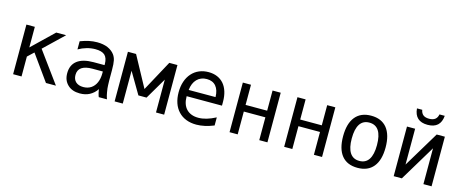

<svg xmlns="http://www.w3.org/2000/svg" viewBox="-43 -1396 4901 2044"><g transform="rotate(15 2408.0 -373.5)"><path d="M208 0V-219.2L274.9 -282.2L477.1 0H586.9L337.9 -340.8L553.2 -546.9H443.8L208 -319.8V-546.9H115.2V0Z M958 -9.3Q981.4 -21.5 1002.9 -40.8Q1024.4 -60.1 1038.1 -83Q1041 -63 1045.9 -42.5Q1052.7 -14.6 1059.1 0H1149.4L1144 -16.1Q1136.2 -40 1130.9 -71.8Q1122.6 -116.7 1122.1 -150.4L1120.6 -200.2V-312Q1120.6 -385.3 1112.8 -419.9Q1105.5 -454.1 1086.4 -480.5Q1059.1 -517.6 1009.3 -539.6Q960.4 -560.1 893.6 -560.1Q847.7 -560.1 804.2 -550.8Q759.3 -541 708.5 -522V-432.1Q752.4 -457.5 799.6 -470.7Q846.7 -483.9 893.1 -483.9Q964.8 -483.9 997.1 -454.6Q1013.2 -439.9 1021.7 -415.3Q1030.3 -390.6 1030.3 -359.4V-345.2H909.7Q791 -345.2 729.7 -297.9Q668.5 -250.5 668.5 -159.7Q668.5 -118.2 681.2 -87.4Q693.8 -56.6 718.3 -33.2Q767.1 14.2 852.5 14.2Q912.6 14.2 958 -9.3ZM788.1 -88.4Q758.3 -115.7 758.3 -164.6Q758.3 -192.4 768.1 -212.9Q777.8 -233.4 798.3 -247.6Q838.9 -274.9 916.5 -274.9H1030.3V-254.9Q1030.3 -195.8 1011 -152.1Q991.7 -108.4 955.8 -84.7Q919.9 -61 871.1 -61Q818.4 -61 788.1 -88.4Z M1323.7 0V-361.8L1461.9 -127H1551.8L1689.9 -361.8V0H1779.8V-546.9H1689.9L1506.8 -209.5L1323.7 -546.9H1233.9V0Z M2328.6 -27.8V-117.2Q2275.4 -89.4 2228.5 -75.7Q2181.6 -62 2138.2 -62Q2096.2 -62 2063.2 -74.5Q2030.3 -86.9 2007.3 -110.8Q1960.4 -160.2 1960.4 -249V-252H2349.6V-295.9Q2349.6 -356.9 2334.2 -406Q2318.8 -455.1 2289.6 -489.3Q2259.8 -523.9 2217.3 -542Q2174.8 -560.1 2121.1 -560.1Q2064.5 -560.1 2017.6 -540Q1970.7 -520 1937 -481.9Q1902.8 -443.4 1884.8 -389.9Q1866.7 -336.4 1866.7 -271Q1866.7 -205.1 1885 -152.3Q1903.3 -99.6 1938.5 -62.5Q1973.6 -24.9 2023.9 -5.4Q2074.2 14.2 2136.7 14.2Q2224.6 14.2 2328.6 -27.8ZM2122.1 -483.9Q2187.5 -483.9 2222.9 -441.7Q2258.3 -399.4 2259.8 -322.3L1963.9 -321.8Q1972.2 -398.9 2013.9 -441.4Q2055.7 -483.9 2122.1 -483.9Z M2590.3 0V-251.5H2828.1V0H2918V-546.9H2828.1V-324.7H2590.3V-546.9H2500.5V0Z M3192.4 0V-251.5H3430.2V0H3520V-546.9H3430.2V-324.7H3192.4V-546.9H3102.5V0Z M4147.5 -272.5Q4147.5 -411.1 4087.4 -486.3Q4026.9 -560.1 3913.1 -560.1Q3799.8 -560.1 3739.3 -486.3Q3679.2 -412.1 3679.2 -272.5Q3679.2 -131.8 3738.8 -58.8Q3798.3 14.2 3913.1 14.2Q4027.3 14.2 4087.4 -59.3Q4147.5 -132.8 4147.5 -272.5ZM3774.4 -272.9Q3774.4 -377.9 3809.3 -430.9Q3844.2 -483.9 3913.1 -483.9Q3982.4 -483.9 4017.3 -430.9Q4052.2 -377.9 4052.2 -272.9Q4052.2 -168.5 4017.3 -115.2Q3982.4 -62 3913.1 -62Q3844.2 -62 3809.3 -115.2Q3774.4 -168.5 3774.4 -272.9Z M4668.5 -761.2H4610.4Q4603.5 -724.1 4580.1 -706.1Q4556.6 -688 4514.6 -688Q4471.7 -688 4449 -706.5Q4426.3 -725.1 4420.4 -761.2H4362.3Q4373.5 -621.1 4515.1 -621.1Q4657.2 -621.1 4668.5 -761.2ZM4399.4 0 4637.2 -395V0H4727.1V-546.9H4637.2L4399.4 -151.9V-546.9H4309.6V0Z"/></g></svg>

Font: Hack Dev
Style: Regular
Weight: 400
Designer: Christopher Simpkins
Foundry: Christopher Simpkins
Version: Version 2.0315